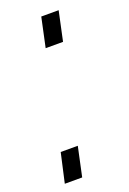

<svg xmlns="http://www.w3.org/2000/svg" viewBox="-110 -560 403 602"><g transform="rotate(-20 92.0 -259.0)"><path d="M88 -420 109 -518H167L146 -420ZM-1 0 21 -98H78L57 0Z"/></g></svg>

Font: Raleway
Style: Italic
Weight: 400
Italic angle: -12°
Designer: Matt McInerney, Pablo Impallari, Rodrigo Fuenzalida
Foundry: Matt McInerney, Pablo Impallari, Rodrigo Fuenzalida
Version: Version 4.026